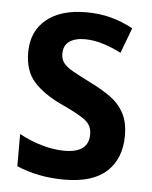

<svg xmlns="http://www.w3.org/2000/svg" viewBox="-45 -592 508 641"><g transform="rotate(5 208.5 -271.5)"><path d="M383 -154Q383 -77 336 -33.5Q289 10 194 10Q148 10 108.5 2Q69 -6 34 -21V-129Q70 -109 110 -97.5Q150 -86 186 -86Q267 -86 267 -148Q267 -178 244 -195.5Q221 -213 162 -240Q104 -267 70.5 -303.5Q37 -340 37 -403Q37 -473 85 -513Q133 -553 219 -553Q263 -553 301 -543Q339 -533 376 -513L344 -428Q316 -443 283.5 -453Q251 -463 223 -463Q189 -463 170 -449.5Q151 -436 151 -408Q151 -390 160.5 -377.5Q170 -365 192 -352.5Q214 -340 252 -321Q291 -302 320.5 -281Q350 -260 366.5 -229.5Q383 -199 383 -154Z"/></g></svg>

Font: Noto Sans Hebrew Condensed SemiBold
Style: Regular
Weight: 600
Width: 3
Designer: Ben Nathan
Foundry: Google LLC
Version: Version 3.001; ttfautohint (v1.8.4.7-5d5b)